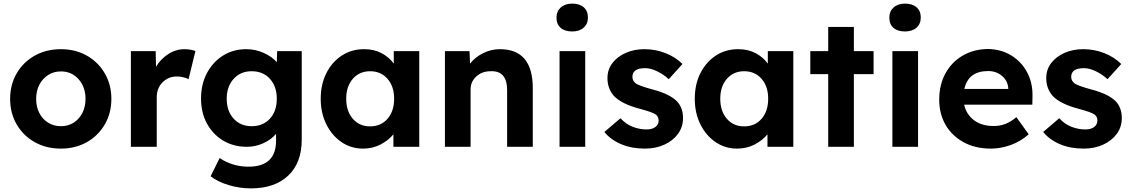

<svg xmlns="http://www.w3.org/2000/svg" viewBox="-20 -812 6255 1062"><path d="M317 10Q236 10 172.5 -25.5Q109 -61 72.5 -123.5Q36 -186 36 -265Q36 -344 72.5 -406.5Q109 -469 172.5 -504.5Q236 -540 317 -540Q397 -540 460 -504.5Q523 -469 559.5 -406.5Q596 -344 596 -265Q596 -186 559.5 -123.5Q523 -61 460 -25.5Q397 10 317 10ZM317 -114Q357 -114 387.5 -133.5Q418 -153 435.5 -187Q453 -221 453 -265Q453 -331 414.5 -374Q376 -417 317 -417Q277 -417 246 -397Q215 -377 197.5 -343Q180 -309 180 -265Q180 -221 197.5 -187Q215 -153 246 -133.5Q277 -114 317 -114Z M704 0V-529H841L843 -443Q869 -486 911 -513Q953 -540 1001 -540Q1018 -540 1034 -537Q1050 -534 1061 -530L1023 -374Q1012 -380 994.5 -384.5Q977 -389 959 -389Q911 -389 879 -356.5Q847 -324 847 -274V0Z M1368 230Q1305 230 1244 211.5Q1183 193 1145 163L1195 62Q1226 84 1267.5 97Q1309 110 1354 110Q1507 110 1507 -34V-72Q1482 -41 1438 -20.5Q1394 0 1346 0Q1272 0 1215 -34Q1158 -68 1125 -128Q1092 -188 1092 -267Q1092 -346 1124.5 -407.5Q1157 -469 1213.5 -504.5Q1270 -540 1342 -540Q1394 -540 1439.5 -519Q1485 -498 1511 -468L1513 -529H1649V-40Q1649 89 1574 159.5Q1499 230 1368 230ZM1372 -114Q1435 -114 1473 -155.5Q1511 -197 1511 -266Q1511 -334 1473 -376Q1435 -418 1372 -418Q1310 -418 1272 -375.5Q1234 -333 1234 -266Q1234 -198 1272 -156Q1310 -114 1372 -114Z M1988 10Q1922 10 1869 -26Q1816 -62 1785 -124.5Q1754 -187 1754 -266Q1754 -346 1785.5 -408Q1817 -470 1871 -505Q1925 -540 1994 -540Q2049 -540 2090.5 -518Q2132 -496 2158 -460V-529H2299V0H2156V-69Q2128 -35 2084.5 -12.5Q2041 10 1988 10ZM2027 -113Q2087 -113 2123.5 -155Q2160 -197 2160 -266Q2160 -334 2123.5 -376Q2087 -418 2027 -418Q1968 -418 1931.5 -376Q1895 -334 1895 -266Q1895 -197 1931.5 -155Q1968 -113 2027 -113Z M2441 0V-529H2577L2580 -460Q2607 -495 2651.5 -517.5Q2696 -540 2745 -540Q2927 -540 2927 -324V0H2785V-313Q2785 -422 2694 -418Q2646 -418 2614.5 -389Q2583 -360 2583 -318V0Z M3145 -638Q3104 -638 3081 -658Q3058 -678 3058 -715Q3058 -749 3081.5 -770.5Q3105 -792 3145 -792Q3186 -792 3209 -771.5Q3232 -751 3232 -715Q3232 -680 3208.5 -659Q3185 -638 3145 -638ZM3075 0V-529H3217V0Z M3547 10Q3473 10 3415.5 -14.5Q3358 -39 3323 -82L3412 -158Q3442 -125 3480 -110.5Q3518 -96 3556 -96Q3587 -96 3605 -109.5Q3623 -123 3623 -146Q3623 -168 3605 -180Q3587 -192 3520 -210Q3420 -236 3377 -280Q3340 -321 3340 -380Q3340 -428 3368 -464Q3396 -500 3442.5 -520Q3489 -540 3544 -540Q3606 -540 3661.5 -518Q3717 -496 3755 -458L3679 -374Q3651 -400 3615 -417.5Q3579 -435 3549 -435Q3478 -435 3478 -387Q3478 -364 3499 -349Q3509 -343 3531 -335Q3553 -327 3590 -317Q3685 -292 3725 -251Q3758 -215 3758 -159Q3758 -110 3730.5 -72Q3703 -34 3655 -12Q3607 10 3547 10Z M4057 10Q3991 10 3938 -26Q3885 -62 3854 -124.5Q3823 -187 3823 -266Q3823 -346 3854.5 -408Q3886 -470 3940 -505Q3994 -540 4063 -540Q4118 -540 4159.5 -518Q4201 -496 4227 -460V-529H4368V0H4225V-69Q4197 -35 4153.5 -12.5Q4110 10 4057 10ZM4096 -113Q4156 -113 4192.5 -155Q4229 -197 4229 -266Q4229 -334 4192.5 -376Q4156 -418 4096 -418Q4037 -418 4000.5 -376Q3964 -334 3964 -266Q3964 -197 4000.5 -155Q4037 -113 4096 -113Z M4561 0V-402H4462V-529H4561V-663H4703V-529H4812V-402H4703V0Z M4986 -638Q4945 -638 4922 -658Q4899 -678 4899 -715Q4899 -749 4922.5 -770.5Q4946 -792 4986 -792Q5027 -792 5050 -771.5Q5073 -751 5073 -715Q5073 -680 5049.5 -659Q5026 -638 4986 -638ZM4916 0V-529H5058V0Z M5461 10Q5375 10 5310.5 -25Q5246 -60 5210.5 -121Q5175 -182 5175 -261Q5175 -343 5209.5 -406Q5244 -469 5305 -504.5Q5366 -540 5444 -541Q5516 -540 5572.5 -506Q5629 -472 5661 -412.5Q5693 -353 5691 -277L5690 -233H5313Q5325 -179 5367.5 -147Q5410 -115 5476 -115Q5511 -115 5540 -126Q5569 -137 5602 -164L5670 -69Q5626 -30 5571 -10Q5516 10 5461 10ZM5446 -419Q5336 -419 5314 -320H5557V-324Q5554 -365 5522.5 -392Q5491 -419 5446 -419Z M5974 10Q5900 10 5842.5 -14.5Q5785 -39 5750 -82L5839 -158Q5869 -125 5907 -110.5Q5945 -96 5983 -96Q6014 -96 6032 -109.5Q6050 -123 6050 -146Q6050 -168 6032 -180Q6014 -192 5947 -210Q5847 -236 5804 -280Q5767 -321 5767 -380Q5767 -428 5795 -464Q5823 -500 5869.5 -520Q5916 -540 5971 -540Q6033 -540 6088.5 -518Q6144 -496 6182 -458L6106 -374Q6078 -400 6042 -417.5Q6006 -435 5976 -435Q5905 -435 5905 -387Q5905 -364 5926 -349Q5936 -343 5958 -335Q5980 -327 6017 -317Q6112 -292 6152 -251Q6185 -215 6185 -159Q6185 -110 6157.5 -72Q6130 -34 6082 -12Q6034 10 5974 10Z"/></svg>

Font: Lexend Deca SemiBold
Style: Regular
Weight: 600
Designer: Bonnie Shaver-Troup, Thomas Jockin
Foundry: Lexend
Version: Version 1.008; ttfautohint (v1.8.4.7-5d5b)